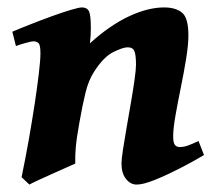

<svg xmlns="http://www.w3.org/2000/svg" viewBox="-20 -477 579 517"><path d="M529.3 -59.6Q500 -42 464.4 -23.7Q428.7 -5.4 397.2 7.3Q365.7 20 348.1 20Q331.1 20 319.1 4.6Q307.1 -10.7 307.1 -37.1Q307.1 -47.4 311 -73.2Q314.9 -99.1 320.8 -132.8Q326.7 -166.5 332.5 -200.4Q338.4 -234.4 342.3 -262Q346.2 -289.6 346.2 -302.7Q346.2 -328.6 342 -339.1Q337.9 -349.6 323.7 -349.6Q311 -349.6 284.9 -336.7Q258.8 -323.7 232.9 -283.2Q218.3 -260.3 210.2 -227.3Q202.1 -194.3 193.8 -147Q186 -103.5 184.1 -80.8Q182.1 -58.1 182.6 -36.6Q176.3 -33.7 158.7 -25.9Q141.1 -18.1 120.4 -8.8Q99.6 0.5 82.3 8.5Q64.9 16.6 59.1 20L38.1 0Q48.3 -48.8 57.4 -100.1Q66.4 -151.4 73.5 -198Q80.6 -244.6 84.7 -280.3Q88.9 -315.9 88.9 -333Q88.9 -355.5 84 -360.6Q79.1 -365.7 70.3 -365.7Q64 -365.7 47.1 -360.8Q30.3 -356 22.9 -353L13.2 -391.6Q33.7 -400.4 62.3 -411.6Q90.8 -422.9 119.6 -433.3Q148.4 -443.8 170.7 -450.4Q192.9 -457 200.7 -457Q214.4 -457 219.5 -446.8Q224.6 -436.5 224.6 -401.9Q224.6 -391.6 224.1 -382.1Q223.6 -372.6 222.2 -360.4Q275.4 -408.7 326.9 -432.9Q378.4 -457 421.9 -457Q452.6 -457 470 -443.1Q487.3 -429.2 487.3 -381.8Q487.3 -356.4 481.2 -318.8Q475.1 -281.2 466.8 -240.7Q458.5 -200.2 452.4 -165.3Q446.3 -130.4 446.3 -109.9Q446.3 -93.3 450.7 -87.2Q455.1 -81.1 463.9 -81.1Q475.1 -81.1 485.8 -85Q496.6 -88.9 514.6 -97.2Z"/></svg>

Font: Gentium Book Plus
Style: Bold Italic
Weight: 700
Italic angle: -8°
Designer: Victor Gaultney, Annie Olsen, Iska Routamaa, Becca Hirsbrunner
Foundry: SIL International
Version: Version 6.101